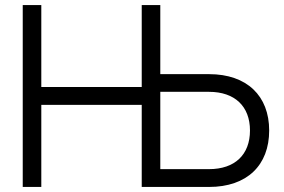

<svg xmlns="http://www.w3.org/2000/svg" viewBox="-20 -740 1126 760"><path d="M143.5 0V-325H541V0H807.5C958 0 1045.5 -86 1045.5 -223.5C1045.5 -360.5 957.5 -446.5 807.5 -446.5H614.5V-720H541V-395.5H143.5V-720H70V0ZM614.5 -70.5V-376.5H807.5C909.5 -376.5 969.5 -319 969.5 -223.5C969.5 -127.5 909.5 -70.5 807.5 -70.5Z"/></svg>

Font: Vela Sans
Style: Regular
Weight: 400
Designer: Principal design: Mikhail Sharanda - project Manrope.
Design modification: Ravid Balaliev
Foundry: Mikhail Sharanda
Version: Version 1.001